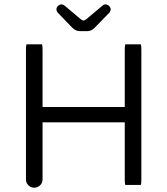

<svg xmlns="http://www.w3.org/2000/svg" viewBox="-20 -873 777 892"><path d="M103 -667Q100.6 -660.6 100.6 -641.6V-39.1Q100.6 -23.4 111.8 -12.2Q123.5 -1 138.7 -1Q154.8 -1 167 -12.7Q177.7 -23.9 177.7 -39.1V-304.7H559.6V-39.1Q559.6 -20 562 -13.7H634.3Q636.7 -20 636.7 -39.1V-641.6Q636.7 -660.6 634.3 -667H562Q559.6 -660.6 559.6 -641.6V-376H177.7V-641.6Q177.7 -660.6 175.3 -667ZM349.6 -728.5H386.7Q405.3 -728.5 421.9 -746.1L487.8 -814Q494.1 -821.8 494.1 -830.1Q494.1 -837.9 486.8 -845.2Q479.5 -852.5 470.9 -852.5Q462.4 -852.5 456.5 -847.2L380.4 -783.2Q371.1 -777.3 368.7 -777.3Q364.3 -777.3 356.4 -782.7L279.8 -847.2Q273.9 -852.5 265.6 -852.5Q256.8 -852.5 249.5 -845.2Q242.2 -837.9 242.2 -830.1Q242.2 -821.8 248.5 -814L315.9 -744.1Q332 -728.5 349.6 -728.5Z"/></svg>

Font: YuPearl-Light
Style: Light
Weight: 300
Designer: Max Yao
Foundry: Max-Everyday
Version: Version 1.011; ttfautohint (v1.8.3)